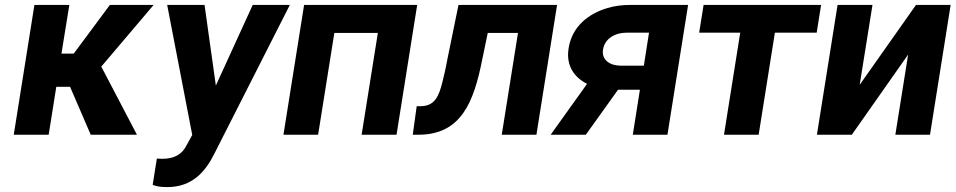

<svg xmlns="http://www.w3.org/2000/svg" viewBox="-20 -548 3887 781"><path d="M36 0H178L209 -195H265L349 0H537L392 -277L605 -528H427L280 -330H230L262 -528H120Z M660 -528 762 1 740 41C721 80 690 98 638 98C631 98 625 97 618 97L601 204C618 211 637 213 661 213C761 213 815 151 851 79L1159 -528H1008L858 -200L812 -528Z M1133 0H1274L1340 -414H1517L1451 0H1593L1677 -528H1217Z M1675 -116 1659 0H1682C1856 0 1907 -133 1941 -303L1964 -414H2087L2021 0H2162L2246 -528H1845L1799 -303C1793 -269 1786 -240 1780 -216C1766 -159 1750 -116 1690 -116Z M2220 0H2363L2494 -183H2583L2554 0H2695L2779 -528H2546C2511 -528 2479 -524 2450 -515C2376 -493 2307 -442 2293 -352C2281 -279 2318 -232 2368 -207ZM2433 -347C2440 -391 2482 -415 2528 -415H2620L2599 -281H2504C2460 -281 2426 -305 2433 -347Z M2824 -415H2991L2925 0H3066L3132 -415H3302L3320 -528H2842Z M3303 0H3445L3674 -326L3622 0H3763L3847 -528H3706L3477 -203L3529 -528H3387Z"/></svg>

Font: Asimov Pro
Style: BdObl
Weight: 700
Designer: Google
Version: Version 2.000980; 2014